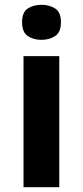

<svg xmlns="http://www.w3.org/2000/svg" viewBox="-20 -780 345 800"><path d="M227 -546V0H78V-546ZM153 -760Q186 -760 210 -744.5Q234 -729 234 -687Q234 -646 210 -630Q186 -614 153 -614Q119 -614 95.5 -630Q72 -646 72 -687Q72 -729 95.5 -744.5Q119 -760 153 -760Z"/></svg>

Font: Noto Sans Sora Sompeng
Style: Bold
Weight: 700
Designer: Monotype Design Team. David Williams.
Foundry: Monotype Imaging Inc.
Version: Version 2.101